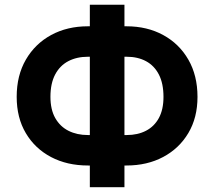

<svg xmlns="http://www.w3.org/2000/svg" viewBox="-20 -760 904 810"><path d="M350.9 -649.1H513.5Q600.9 -649.1 668.5 -612.2Q736.2 -575.3 774.7 -508.3Q813.2 -441.4 813.2 -351.2Q813.2 -263.8 774.7 -198.9Q736.2 -133.9 668.5 -97.8Q600.9 -61.8 513.5 -61.8H350.9Q263.1 -61.8 195.3 -97.5Q127.5 -133.2 89 -198.2Q50.4 -263.1 50.4 -351.6Q50.4 -441.8 89.3 -508.7Q128.2 -575.6 196 -612.4Q263.8 -649.1 350.9 -649.1ZM350.9 -520.6Q304 -520.6 268.3 -502Q232.6 -483.3 212.7 -445.7Q192.8 -408 192.8 -351.6Q192.8 -297.6 213.2 -261.7Q233.7 -225.9 269.2 -208.1Q304.7 -190.3 350.9 -190.3H514.6Q561.1 -190.3 596.1 -208.5Q631 -226.6 650.4 -262.4Q669.7 -298.3 669.7 -351.2Q669.7 -407.7 650.4 -445.3Q631 -483 596.1 -501.8Q561.1 -520.6 514.6 -520.6ZM505 -740.1V29.8H359V-740.1Z"/></svg>

Font: InterMG
Style: Bold
Weight: 700
Designer: Rasmus Andersson
Foundry: rsms
Version: Version 3.019;December 26, 2023;FontCreator 15.0.0.2955 64-b